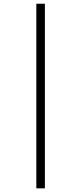

<svg xmlns="http://www.w3.org/2000/svg" viewBox="-20 -780 440 1040"><path d="M223.1 240.2H176.8V-759.8H223.1Z"/></svg>

Font: TypoPRO Open Sans Condensed
Style: Regular
Weight: 300
Width: 3
Foundry: Ascender Corporation
Version: Version 1.10